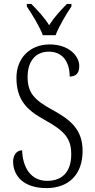

<svg xmlns="http://www.w3.org/2000/svg" viewBox="-20 -951 483 981"><path d="M199 -771H264C281 -816 319 -880 345 -918V-931H322C287 -895 257 -863 231 -822C206 -863 175 -895 140 -931H117V-918C143 -880 182 -816 199 -771ZM217 10C332 10 402 -60 402 -180C402 -290 339 -340 247 -390C156 -440 121 -476 121 -558C121 -634 158 -687 230 -687C302 -687 336 -632 336 -560C367 -560 385 -576 385 -613C385 -667 330 -724 234 -724C133 -724 64 -654 64 -554C64 -443 114 -390 207 -339C303 -285 344 -250 344 -163C344 -76 301 -27 221 -27C138 -27 96 -94 93 -183C64 -183 47 -157 47 -126C47 -53 100 10 217 10Z"/></svg>

Font: Noto Serif Devanagari Condensed Light
Style: Regular
Weight: 300
Width: 3
Designer: Universal Thirst, Indian Type Foundry and the Monotype Design Team
Foundry: Monotype Imaging Inc.
Version: Version 2.004